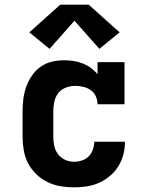

<svg xmlns="http://www.w3.org/2000/svg" viewBox="-20 -797 640 825"><path d="M298 8Q268 8 239 3Q210 -2 183.5 -15Q157 -28 135.5 -49Q114 -70 100.5 -96Q87 -122 82 -151.5Q77 -181 77 -210V-320Q77 -347 80.5 -373.5Q84 -400 93 -425Q102 -450 117.5 -472.5Q133 -495 155 -510.5Q177 -526 203 -532Q229 -538 256 -538Q276 -538 296 -535Q316 -532 335 -524.5Q354 -517 370.5 -505Q387 -493 399 -478V-530H515V-349H399Q399 -367 391.5 -383.5Q384 -400 369.5 -410Q355 -420 338 -424Q321 -428 303 -428Q283 -428 263 -420.5Q243 -413 230.5 -397Q218 -381 213.5 -360.5Q209 -340 209 -320V-210Q209 -190 213 -170.5Q217 -151 229 -135Q241 -119 259.5 -110.5Q278 -102 298 -102Q315 -102 332 -107.5Q349 -113 361 -125Q373 -137 379 -154Q385 -171 385 -188Q385 -188 385 -188Q385 -188 385 -188H517Q517 -188 517 -188Q517 -188 517 -188Q517 -160 510 -133Q503 -106 488.5 -82.5Q474 -59 452.5 -41Q431 -23 405.5 -11.5Q380 0 352.5 4Q325 8 298 8ZM193 -587 106 -658 239 -777H361L494 -658L407 -587L300 -708Z"/></svg>

Font: Iosevka Slab XBdEx
Style: Regular
Weight: 800
Width: 7
Monospace: yes
Designer: Belleve Invis
Foundry: Belleve Invis
Version: Version 11.1.0; ttfautohint (v1.8.3)